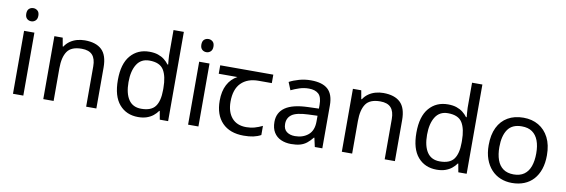

<svg xmlns="http://www.w3.org/2000/svg" viewBox="-55 -1180 4748 1610"><g transform="rotate(10 2319.0 -375.0)"><path d="M173 -536V0H85V-536ZM130 -737Q150 -737 165.5 -723.5Q181 -710 181 -681Q181 -653 165.5 -639Q150 -625 130 -625Q108 -625 93 -639Q78 -653 78 -681Q78 -710 93 -723.5Q108 -737 130 -737Z M601 -546Q697 -546 746 -499.5Q795 -453 795 -349V0H708V-343Q708 -408 679 -440Q650 -472 588 -472Q499 -472 465 -422Q431 -372 431 -278V0H343V-536H414L427 -463H432Q450 -491 476.5 -509.5Q503 -528 535 -537Q567 -546 601 -546Z M1151 10Q1051 10 991 -59.5Q931 -129 931 -267Q931 -405 991.5 -475.5Q1052 -546 1152 -546Q1194 -546 1225 -535.5Q1256 -525 1279 -507Q1302 -489 1318 -467H1324Q1323 -480 1320.5 -505.5Q1318 -531 1318 -546V-760H1406V0H1335L1322 -72H1318Q1302 -49 1279 -30.5Q1256 -12 1224.5 -1Q1193 10 1151 10ZM1165 -63Q1250 -63 1284.5 -109.5Q1319 -156 1319 -250V-266Q1319 -366 1286 -419.5Q1253 -473 1164 -473Q1093 -473 1057.5 -416.5Q1022 -360 1022 -265Q1022 -169 1057.5 -116Q1093 -63 1165 -63Z M1664 -536V0H1576V-536ZM1621 -737Q1641 -737 1656.5 -723.5Q1672 -710 1672 -681Q1672 -653 1656.5 -639Q1641 -625 1621 -625Q1599 -625 1584 -639Q1569 -653 1569 -681Q1569 -710 1584 -723.5Q1599 -737 1621 -737Z M2050 10Q1932 10 1867 -57Q1802 -124 1802 -245Q1802 -325 1831 -380.5Q1860 -436 1914 -465H1755V-537H2207V-465H2094Q2000 -465 1946.5 -411.5Q1893 -358 1893 -252Q1893 -165 1936 -114.5Q1979 -64 2059 -64Q2096 -64 2130 -73.5Q2164 -83 2196 -99V-21Q2167 -5 2132 2.5Q2097 10 2050 10Z M2527 -545Q2625 -545 2672 -502Q2719 -459 2719 -365V0H2655L2638 -76H2634Q2611 -47 2586.5 -27.5Q2562 -8 2530.5 1Q2499 10 2454 10Q2406 10 2367.5 -7Q2329 -24 2307 -59.5Q2285 -95 2285 -149Q2285 -229 2348 -272.5Q2411 -316 2542 -320L2633 -323V-355Q2633 -422 2604 -448Q2575 -474 2522 -474Q2480 -474 2442 -461.5Q2404 -449 2371 -433L2344 -499Q2379 -518 2427 -531.5Q2475 -545 2527 -545ZM2553 -259Q2453 -255 2414.5 -227Q2376 -199 2376 -148Q2376 -103 2403.5 -82Q2431 -61 2474 -61Q2542 -61 2587 -98.5Q2632 -136 2632 -214V-262Z M3143 -546Q3239 -546 3288 -499.5Q3337 -453 3337 -349V0H3250V-343Q3250 -408 3221 -440Q3192 -472 3130 -472Q3041 -472 3007 -422Q2973 -372 2973 -278V0H2885V-536H2956L2969 -463H2974Q2992 -491 3018.5 -509.5Q3045 -528 3077 -537Q3109 -546 3143 -546Z M3693 10Q3593 10 3533 -59.5Q3473 -129 3473 -267Q3473 -405 3533.5 -475.5Q3594 -546 3694 -546Q3736 -546 3767 -535.5Q3798 -525 3821 -507Q3844 -489 3860 -467H3866Q3865 -480 3862.5 -505.5Q3860 -531 3860 -546V-760H3948V0H3877L3864 -72H3860Q3844 -49 3821 -30.5Q3798 -12 3766.5 -1Q3735 10 3693 10ZM3707 -63Q3792 -63 3826.5 -109.5Q3861 -156 3861 -250V-266Q3861 -366 3828 -419.5Q3795 -473 3706 -473Q3635 -473 3599.5 -416.5Q3564 -360 3564 -265Q3564 -169 3599.5 -116Q3635 -63 3707 -63Z M4584 -269Q4584 -202 4566.5 -150.5Q4549 -99 4516.5 -63Q4484 -27 4437.5 -8.5Q4391 10 4334 10Q4281 10 4236 -8.5Q4191 -27 4158 -63Q4125 -99 4106.5 -150.5Q4088 -202 4088 -269Q4088 -358 4118 -419.5Q4148 -481 4204 -513.5Q4260 -546 4337 -546Q4410 -546 4465.5 -513.5Q4521 -481 4552.5 -419.5Q4584 -358 4584 -269ZM4179 -269Q4179 -206 4195.5 -159.5Q4212 -113 4247 -88Q4282 -63 4336 -63Q4390 -63 4425 -88Q4460 -113 4476.5 -159.5Q4493 -206 4493 -269Q4493 -333 4476 -378Q4459 -423 4424.5 -447.5Q4390 -472 4335 -472Q4253 -472 4216 -418Q4179 -364 4179 -269Z"/></g></svg>

Font: utelugu85
Style: Book
Weight: 400
Designer: Jelle Bosma - Monotype Design Team
Foundry: Monotype Imaging Inc.
Version: Version 2.003